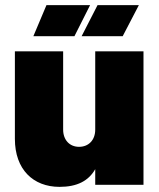

<svg xmlns="http://www.w3.org/2000/svg" viewBox="-20 -720 621 748"><path d="M331 -700H161L110 -579H270ZM458 -579 521 -700H360L298 -579ZM351 -520V-215C351 -174 325 -148 288 -148C251 -148 226 -175 226 -215V-520H38V-179C38 -60 109 8 212 8C280 8 325 -15 351 -61V0H539V-520Z"/></svg>

Font: Arthouse Owned Black
Style: Regular
Weight: 900
Designer: Jeremy Tribby
Foundry: Tribby Type
Version: Version 1.000;PS 001.000;hotconv 1.0.88;makeotf.lib2.5.64775